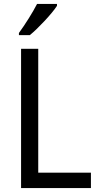

<svg xmlns="http://www.w3.org/2000/svg" viewBox="-20 -1030 508 984"><path d="M272 -1000V-1010H170C147 -965 109 -905 77 -861V-850H133C177 -886 247 -961 272 -1000ZM88 -66H446V-145H176V-780H88Z"/></svg>

Font: Noto Sans Malayalam UI SemiCondensed
Style: Regular
Weight: 400
Width: 4
Designer: Jelle Bosma - Monotype Design Team
Foundry: Monotype Imaging Inc.
Version: Version 2.104